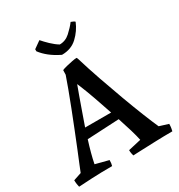

<svg xmlns="http://www.w3.org/2000/svg" viewBox="-199 -986 1048 1126"><g transform="rotate(-30 324.5 -423.0)"><path d="M7 8Q5 1 3 -12.5Q1 -26 1 -39L55 -57Q59 -68 73.5 -103Q88 -138 108.5 -188.5Q129 -239 152 -297Q175 -355 197.5 -412.5Q220 -470 238 -519Q256 -568 267 -600L268 -631Q279 -636 299.5 -641Q320 -646 340.5 -650Q361 -654 372 -654L376 -646Q400 -566 429.5 -481Q459 -396 488.5 -316Q518 -236 544 -171Q570 -106 588 -66L649 -47Q649 -33 647 -20Q645 -7 643 0Q584 0 530.5 2Q477 4 436 5.5Q395 7 374 8Q372 1 370 -9Q368 -19 368 -31L455 -51Q449 -80 436 -124Q423 -168 406 -219L190 -208Q177 -167 167 -129.5Q157 -92 151 -61L240 -38Q240 -15 235 0Q157 0 98.5 3Q40 6 7 8ZM211 -275H387Q367 -335 346 -394.5Q325 -454 306 -500L298 -519Q288 -493 274 -453.5Q260 -414 243.5 -367.5Q227 -321 211 -275ZM307 -712 301 -715Q228 -751 187 -805V-819L235 -853Q251 -834 276 -810Q301 -786 326 -771Q365 -771 395.5 -798.5Q426 -826 447 -854Q451 -853 461.5 -848Q472 -843 473 -840Q452 -789 411 -750.5Q370 -712 307 -712Z"/></g></svg>

Font: Labrada Medium
Style: Regular
Weight: 500
Designer: Mercedes Jáuregui
Foundry: Omnibus-Type Team
Version: Version 1.000; ttfautohint (v1.8.4.7-5d5b)